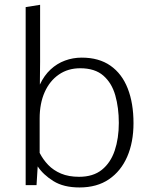

<svg xmlns="http://www.w3.org/2000/svg" viewBox="-20 -782 642 811"><path d="M315.9 9.8Q248.5 9.8 205.6 -17.1Q162.6 -43.9 139.2 -79.1L134.3 0H88.4V-752L149.4 -761.7V-521L148.4 -424.8Q166.5 -463.4 193.6 -488.5Q220.7 -513.7 254.4 -526.1Q288.1 -538.6 325.2 -538.6Q397.9 -538.6 446.5 -504.6Q495.1 -470.7 519.5 -408.4Q543.9 -346.2 543.9 -261.7Q543.9 -181.2 517.3 -120.1Q490.7 -59.1 440.2 -24.7Q389.6 9.8 315.9 9.8ZM314 -35.2Q373.5 -35.2 410.4 -64.9Q447.3 -94.7 464.6 -146.2Q481.9 -197.8 481.9 -262.7Q481.9 -326.7 467 -379.2Q452.1 -431.6 416.5 -462.6Q380.9 -493.7 318.8 -493.7Q267.1 -493.7 228.5 -467Q189.9 -440.4 168.7 -392.8Q147.5 -345.2 147.5 -281.7V-136.2Q161.6 -108.4 183.6 -85.4Q205.6 -62.5 237.8 -48.8Q270 -35.2 314 -35.2Z"/></svg>

Font: Comme ExtraLight
Style: Regular
Weight: 250
Version: Version 1.000;gftools[0.9.27]